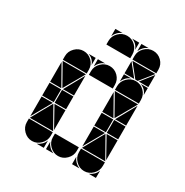

<svg xmlns="http://www.w3.org/2000/svg" viewBox="-153 -782 874 906"><g transform="rotate(30 284.0 -329.5)"><path d="M284 -492Q311 -492 330 -473Q349 -454 349 -427V-407H219V-427Q219 -453 238.5 -472.5Q258 -492 284 -492ZM142 -492Q169 -492 188 -473Q207 -454 207 -427V-407H77V-427Q77 -453 96.5 -472.5Q116 -492 142 -492ZM426 -492Q453 -492 472 -473Q491 -454 491 -427V-407H361V-427Q361 -453 380.5 -472.5Q400 -492 426 -492ZM426 -657Q453 -657 472 -638Q491 -619 491 -592V-572H361V-592Q361 -618 380.5 -637.5Q400 -657 426 -657ZM426 -2Q400 -2 380.5 -21.5Q361 -41 361 -67V-87H491V-67Q491 -41 471.5 -21.5Q452 -2 426 -2ZM142 -2Q116 -2 96.5 -21.5Q77 -41 77 -67V-87H207V-67Q207 -41 187.5 -21.5Q168 -2 142 -2ZM284 -2Q258 -2 238.5 -21.5Q219 -41 219 -67V-87H349V-67Q349 -41 329.5 -21.5Q310 -2 284 -2ZM363 -92 426 -205 490 -92ZM79 -92 142 -205 206 -92ZM206 -402 142 -290 79 -402ZM490 -402 426 -290 363 -402ZM489 -567 433 -497H420L364 -567ZM424 -212H361V-282H424ZM140 -212H77V-282H140ZM491 -212H429V-282H491ZM207 -212H145V-282H207ZM77 -287V-395L138 -287ZM361 -287V-395L422 -287ZM361 -207H422L361 -99ZM77 -207H138L77 -99ZM207 -287H147L207 -395ZM491 -207V-99L431 -207ZM207 -207V-99L147 -207ZM491 -287H431L491 -395ZM361 -497V-563L414 -497ZM491 -497H439L491 -563ZM219 -42Q231 -14 259 -2H219ZM361 -42Q373 -14 401 -2H361ZM361 -492H401Q387 -487 377 -477Q367 -467 361 -453ZM361 -657H401Q387 -652 377 -642Q367 -632 361 -618ZM168 -2Q182 -8 192 -18Q202 -28 207 -42V-2ZM219 -492H259Q245 -487 235 -477Q225 -467 219 -453ZM452 -2Q466 -8 476 -18Q486 -28 491 -42V-2ZM491 -492V-453Q481 -482 452 -492ZM207 -492V-453Q197 -482 168 -492ZM284 -657Q311 -657 330 -638Q349 -619 349 -592V-572H219V-592Q219 -618 238.5 -637.5Q258 -657 284 -657ZM219 -657H259Q245 -652 235 -642Q225 -632 219 -618ZM349 -657V-618Q339 -647 310 -657Z"/></g></svg>

Font: CAT DyFa
Style: Regular
Weight: 400
Designer: Peter Wiegel
Foundry: Peter Wiegel
Version: Version 1.001; ttfautohint (v1.3)